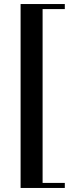

<svg xmlns="http://www.w3.org/2000/svg" viewBox="-20 -808 358 951"><path d="M82 -788H301V-763H191V98H301V123H82Z"/></svg>

Font: Libre Bodoni
Style: Regular
Weight: 400
Designer: Pablo Impallari, Rodrigo Fuenzalida
Foundry: Pablo Impallari, Rodrigo Fuenzalida
Version: Version 1.001; ttfautohint (v1.5.65-e2d9)